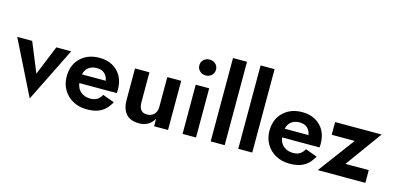

<svg xmlns="http://www.w3.org/2000/svg" viewBox="-75 -1233 3570 1735"><g transform="rotate(15 1709.5 -366.0)"><path d="M-2 -460 251 48 503 -460H364L251 -184L138 -460Z M648 -202H998Q1000 -213 1000 -221.5Q1000 -230 1000 -236Q1000 -309 970.5 -361Q941 -413 888.5 -441.5Q836 -470 768 -470Q670 -470 605 -417.5Q540 -365 526 -280Q524 -268 523 -255.5Q522 -243 522 -230Q522 -161 554.5 -106.5Q587 -52 643.5 -21Q700 10 772 10Q836 10 877.5 -6Q919 -22 946.5 -50Q974 -78 994 -115L884 -155Q868 -124 843 -108Q818 -92 778 -92Q729 -92 692.5 -119.5Q656 -147 648 -202ZM651 -284Q659 -327 690 -350.5Q721 -374 766 -374Q813 -374 839.5 -350Q866 -326 873 -284Z M1235 -180V-460H1100V-166Q1100 -81 1140.5 -35.5Q1181 10 1262 10Q1312 10 1347 -12Q1382 -34 1402 -71V0H1532V-460H1402V-180Q1402 -137 1377 -111.5Q1352 -86 1311 -86Q1271 -86 1253 -110.5Q1235 -135 1235 -180Z M1668 -460V0H1794V-460ZM1654 -638Q1654 -607 1676.5 -585.5Q1699 -564 1732 -564Q1765 -564 1787.5 -585.5Q1810 -607 1810 -638Q1810 -670 1787.5 -691Q1765 -712 1732 -712Q1699 -712 1676.5 -691Q1654 -670 1654 -638Z M1931 -780V0H2062V-780Z M2189 -780V0H2320V-780Z M2545 -202H2895Q2897 -213 2897 -221.5Q2897 -230 2897 -236Q2897 -309 2867.5 -361Q2838 -413 2785.5 -441.5Q2733 -470 2665 -470Q2567 -470 2502 -417.5Q2437 -365 2423 -280Q2421 -268 2420 -255.5Q2419 -243 2419 -230Q2419 -161 2451.5 -106.5Q2484 -52 2540.5 -21Q2597 10 2669 10Q2733 10 2774.5 -6Q2816 -22 2843.5 -50Q2871 -78 2891 -115L2781 -155Q2765 -124 2740 -108Q2715 -92 2675 -92Q2626 -92 2589.5 -119.5Q2553 -147 2545 -202ZM2548 -284Q2556 -327 2587 -350.5Q2618 -374 2663 -374Q2710 -374 2736.5 -350Q2763 -326 2770 -284Z M3187 -341 2933 0H3378V-119H3160L3407 -460H2972V-341Z"/></g></svg>

Font: Jost-600-Semi-PL
Style: Regular
Weight: 600
Version: Version 3.300; ttfautohint (v0.97) -l 8 -r 50 -G 200 -x 14 -